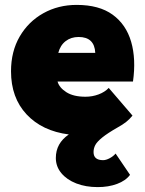

<svg xmlns="http://www.w3.org/2000/svg" viewBox="-20 -541 592 784"><path d="M379 223Q330 223 291.5 208Q253 193 230.5 166Q208 139 208 104Q208 44 261 8Q152 -6 88.5 -74Q25 -142 25 -250Q25 -331 60.5 -392Q96 -453 157 -487Q218 -521 293 -521Q385 -521 440 -481Q495 -441 515.5 -370.5Q536 -300 523 -208H215Q222 -183 251 -164.5Q280 -146 329 -146Q357 -146 382.5 -155.5Q408 -165 424 -182L521 -69Q509 -54 495 -43Q481 -32 461 -21Q419 3 397.5 20.5Q376 38 369 51.5Q362 65 362 80Q362 113 401 113Q413 113 428 105Q443 97 452 86L511 173Q493 197 458 210Q423 223 379 223ZM301 -390Q270 -390 248 -373Q226 -356 218 -325H369Q366 -390 301 -390Z"/></svg>

Font: Livvic Black
Style: Regular
Weight: 900
Designer: Jacques Le Bailly, Baron von Fonthausen
Version: Version 1.001; ttfautohint (v1.8.2)